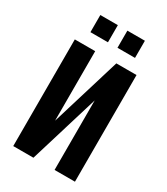

<svg xmlns="http://www.w3.org/2000/svg" viewBox="-179 -793 758 873"><g transform="rotate(30 200.0 -357.0)"><path d="M362 0H255V-365L144 0H38V-560H145V-195L256 -560H362ZM83 -624V-714H175V-624ZM225 -624V-714H317V-624Z"/></g></svg>

Font: Tektur Condensed Medium
Style: Regular
Weight: 500
Width: 3
Designer: Adam Jagosz
Foundry: Adam Jagosz
Version: Version 1.005;gftools[0.9.30]